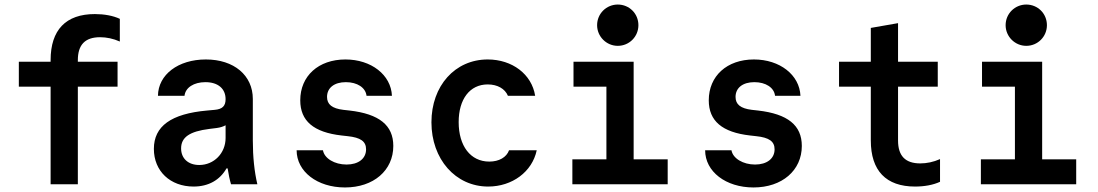

<svg xmlns="http://www.w3.org/2000/svg" viewBox="-20 -812 4840 846"><path d="M203 0H323V-430H498V-540H323V-547C323 -615 355 -648 421 -648C449 -648 479 -642 508 -629V-729C478 -743 439 -750 398 -750C270 -750 203 -680 203 -547V-540H63V-430H203Z M974 -375C974 -345 960 -331 926 -328L893 -325C734 -311 658 -256 658 -156C658 -58 730 10 833 10C899 10 949 -19 978 -70H983C987 -44 992 -20 998 0H1114C1101 -55 1094 -120 1094 -193V-376C1094 -480 1011 -550 887 -550C765 -550 677 -483 676 -390H793C797 -426 834 -450 885 -450C941 -450 974 -421 974 -375ZM858 -85C809 -85 778 -114 778 -158C778 -207 815 -233 903 -244L935 -248C950 -250 963 -254 974 -260V-204C974 -137 923 -85 858 -85Z M1287 -150C1287 -56 1378 14 1500 14C1626 14 1713 -61 1713 -169C1713 -260 1651 -310 1520 -325L1493 -328C1443 -334 1421 -352 1421 -385C1421 -425 1453 -450 1504 -450C1554 -450 1591 -426 1595 -390H1707C1703 -482 1616 -550 1502 -550C1383 -550 1303 -477 1303 -370C1303 -279 1362 -229 1485 -215L1512 -212C1569 -206 1593 -189 1593 -154C1593 -113 1559 -87 1507 -87C1454 -87 1409 -114 1403 -150Z M2223 -150C2212 -119 2179 -100 2136 -100C2053 -100 2001 -169 2001 -274C2001 -375 2050 -440 2129 -440C2172 -440 2205 -421 2218 -390H2338C2323 -485 2237 -550 2129 -550C1985 -550 1881 -434 1881 -273C1881 -111 1987 10 2131 10C2237 10 2325 -55 2345 -150Z M2502 0H2922V-110H2772V-540H2507V-430H2652V-110H2502ZM2611 -701C2611 -651 2652 -610 2702 -610C2753 -610 2793 -651 2793 -701C2793 -752 2753 -792 2702 -792C2652 -792 2611 -752 2611 -701Z M3087 -150C3087 -56 3178 14 3300 14C3426 14 3513 -61 3513 -169C3513 -260 3451 -310 3320 -325L3293 -328C3243 -334 3221 -352 3221 -385C3221 -425 3253 -450 3304 -450C3354 -450 3391 -426 3395 -390H3507C3503 -482 3416 -550 3302 -550C3183 -550 3103 -477 3103 -370C3103 -279 3162 -229 3285 -215L3312 -212C3369 -206 3393 -189 3393 -154C3393 -113 3359 -87 3307 -87C3254 -87 3209 -114 3203 -150Z M3937 -193V-430H4112V-540H3937V-710L3817 -689V-540H3677V-430H3817V-193C3817 -60 3884 10 4012 10C4053 10 4092 3 4122 -11V-111C4093 -98 4063 -92 4035 -92C3969 -92 3937 -125 3937 -193Z M4302 0H4722V-110H4572V-540H4307V-430H4452V-110H4302ZM4411 -701C4411 -651 4452 -610 4502 -610C4553 -610 4593 -651 4593 -701C4593 -752 4553 -792 4502 -792C4452 -792 4411 -752 4411 -701Z"/></svg>

Font: CommitMono
Style: Bold
Weight: 700
Monospace: yes
Designer: Eigil Nikolajsen
Foundry: Eigil Nikolajsen
Version: Version 1.143